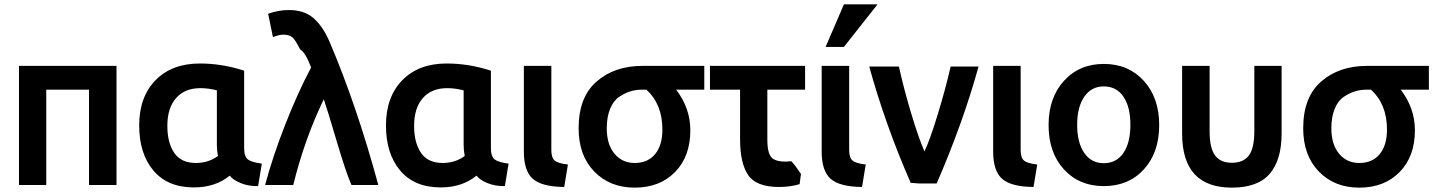

<svg xmlns="http://www.w3.org/2000/svg" viewBox="-20 -835 6572 880"><path d="M514 -533V13H388V-424H192V13H67V-533Z M1033 -30Q967 24 869 24Q748 24 683 -53.5Q618 -131 618 -260Q618 -391 693 -467.5Q768 -544 896 -544Q998 -544 1099 -511V-157Q1099 -117 1116.5 -104Q1134 -91 1180 -85L1163 18Q1120 19 1084 4.5Q1048 -10 1033 -30ZM974 -171V-421Q934 -431 899 -431Q827 -431 787 -385.5Q747 -340 747 -258Q747 -181 778.5 -134.5Q810 -88 878 -88Q935 -88 979 -120Q974 -145 974 -171Z M1464 -380Q1376 -198 1324 13H1195Q1230 -118 1287.5 -264.5Q1345 -411 1406 -526Q1379 -596 1356 -608Q1334 -652 1319.5 -664.5Q1305 -677 1274 -676Q1257 -675 1231 -665L1209 -772Q1256 -789 1304 -789Q1373 -789 1415.5 -753Q1458 -717 1489 -647Q1614 -355 1714 13H1591Q1566 -43 1523 -188.5Q1480 -334 1464 -380Z M2164 -30Q2098 24 2000 24Q1879 24 1814 -53.5Q1749 -131 1749 -260Q1749 -391 1824 -467.5Q1899 -544 2027 -544Q2129 -544 2230 -511V-157Q2230 -117 2247.5 -104Q2265 -91 2311 -85L2294 18Q2251 19 2215 4.5Q2179 -10 2164 -30ZM2105 -171V-421Q2065 -431 2030 -431Q1958 -431 1918 -385.5Q1878 -340 1878 -258Q1878 -181 1909.5 -134.5Q1941 -88 2009 -88Q2066 -88 2110 -120Q2105 -145 2105 -171Z M2583 -81 2566 22Q2463 21 2422 -15.5Q2381 -52 2381 -140V-177V-533H2507V-147Q2507 -112 2522.5 -99Q2538 -86 2583 -81Z M3144 -238Q3144 -118 3074 -46.5Q3004 25 2889 25Q2775 25 2703.5 -49Q2632 -123 2632 -247Q2632 -390 2714.5 -461.5Q2797 -533 2924 -533H3208V-424H3079Q3144 -339 3144 -238ZM3016 -241Q3016 -357 2943 -424H2922Q2895 -424 2870 -416.5Q2845 -409 2818.5 -391.5Q2792 -374 2776.5 -336.5Q2761 -299 2761 -247Q2761 -173 2796.5 -130.5Q2832 -88 2889 -88Q2949 -88 2982.5 -128.5Q3016 -169 3016 -241Z M3651 -38 3645 9Q3602 22 3550 22Q3447 22 3409.5 -32Q3372 -86 3372 -197V-424H3234V-533H3670V-424H3497V-194Q3497 -122 3525 -106Q3552 -90 3607 -96Q3625 -77 3651 -38Z M3948 -81 3931 22Q3828 21 3787 -15.5Q3746 -52 3746 -140V-177V-533H3872V-147Q3872 -112 3887.5 -99Q3903 -86 3948 -81ZM3848 -620H3764L3848 -815H4002Z M4217 -141Q4241 -190 4277.5 -309Q4314 -428 4337 -530H4465Q4393 -270 4273 6H4194L4154 3Q4038 -262 3964 -530H4100Q4122 -430 4155.5 -318Q4189 -206 4217 -141Z M4734 -81 4717 22Q4614 21 4573 -15.5Q4532 -52 4532 -140V-177V-533H4658V-147Q4658 -112 4673.5 -99Q4689 -86 4734 -81Z M5293 -262Q5293 -136 5223 -59Q5153 18 5039 18Q4926 18 4856 -59Q4786 -136 4786 -262Q4786 -387 4856.5 -464.5Q4927 -542 5039 -542Q5152 -542 5222.5 -464.5Q5293 -387 5293 -262ZM5039 -439Q4982 -439 4949.5 -391.5Q4917 -344 4917 -263Q4917 -181 4949.5 -134Q4982 -87 5039 -87Q5097 -87 5129 -134Q5161 -181 5161 -263Q5161 -345 5129 -392Q5097 -439 5039 -439Z M5626 25Q5398 25 5398 -223V-533H5524V-234Q5524 -156 5549 -122.5Q5574 -89 5626 -89Q5679 -89 5704 -122.5Q5729 -156 5729 -234V-533H5854V-223Q5854 -102 5799.5 -38.5Q5745 25 5626 25Z M6465 -238Q6465 -118 6395 -46.5Q6325 25 6210 25Q6096 25 6024.5 -49Q5953 -123 5953 -247Q5953 -390 6035.5 -461.5Q6118 -533 6245 -533H6529V-424H6400Q6465 -339 6465 -238ZM6337 -241Q6337 -357 6264 -424H6243Q6216 -424 6191 -416.5Q6166 -409 6139.5 -391.5Q6113 -374 6097.5 -336.5Q6082 -299 6082 -247Q6082 -173 6117.5 -130.5Q6153 -88 6210 -88Q6270 -88 6303.5 -128.5Q6337 -169 6337 -241Z"/></svg>

Font: Repo
Style: DemiBold
Weight: 600
Designer: Stefan Peev
Foundry: Context Ltd
Version: Version 001.000